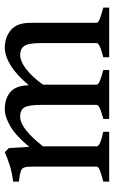

<svg xmlns="http://www.w3.org/2000/svg" viewBox="141 -612 471 793"><g transform="rotate(-90 376.5 -215.5)"><path d="M536.6 0V-24.4Q568.8 -32.7 582 -39.3Q595.2 -45.9 595.2 -51.8V-278.8Q595.2 -334 583.3 -350.8Q571.3 -367.7 545.9 -367.7Q520 -367.7 487.8 -343Q455.6 -318.4 423.3 -273.4V-51.8Q423.3 -45.9 436 -39.8Q448.7 -33.7 483.9 -24.4V0H281.7V-24.4Q314 -32.7 326.9 -39.3Q339.8 -45.9 339.8 -51.8V-278.8Q339.8 -334 329.1 -350.8Q318.4 -367.7 292 -367.7Q265.6 -367.7 234.9 -343.3Q204.1 -318.8 168.5 -273.4V-51.8Q168.5 -37.1 228.5 -24.4V0H22.9V-24.4Q52.7 -32.2 68.8 -38.3Q85 -44.4 85 -51.8V-315.4Q85 -338.9 81.5 -350.1Q78.1 -361.3 65.2 -365.5Q52.2 -369.6 22.9 -373V-396.5Q62 -401.9 89.6 -410.6Q117.2 -419.4 144.5 -431.2L161.6 -414.1L166.5 -330.1Q210.4 -383.8 250.2 -407.5Q290 -431.2 322.3 -431.2Q364.7 -431.2 391.4 -409.4Q418 -387.7 420.4 -340.3L420.9 -332Q463.9 -383.3 503.4 -407.2Q543 -431.2 576.2 -431.2Q618.7 -431.2 648.7 -406.2Q678.7 -381.3 678.7 -325.7V-51.8Q678.7 -45.9 692.6 -39.8Q706.5 -33.7 741.7 -24.4V0Z"/></g></svg>

Font: Dai Banna SIL
Style: Regular
Weight: 400
Designer: Victor Gaultney
Foundry: SIL International
Version: Version 4.000